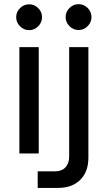

<svg xmlns="http://www.w3.org/2000/svg" viewBox="-20 -736 516 921"><path d="M73 0V-510H165.8V0ZM119.6 -591.4Q94.6 -591.4 76.1 -609.9Q57.6 -628.4 57.6 -653.4Q57.6 -678.8 76.1 -697.1Q94.6 -715.4 119.6 -715.4Q145 -715.4 163.3 -697.1Q181.6 -678.8 181.6 -653.4Q181.6 -628.4 163.3 -609.9Q145 -591.4 119.6 -591.4ZM160.8 165.4V86H241.8Q276.2 86 294 66.7Q311.8 47.4 311.8 14V-510H404V20.4Q404 87.4 365.2 126.4Q326.3 165.4 258.6 165.4ZM356.8 -592Q331.8 -592 313.3 -610.5Q294.8 -629 294.8 -654Q294.8 -679.4 313.3 -697.7Q331.8 -716 356.8 -716Q382.2 -716 400.5 -697.7Q418.8 -679.4 418.8 -654Q418.8 -629 400.5 -610.5Q382.2 -592 356.8 -592Z"/></svg>

Font: MuseoModerno Thin
Style: Regular
Weight: 100
Designer: Pablo Cosgaya, Héctor Gatti, Marcela Romero, and the Authors of The MuseoModerno Project.
Foundry: Omnibus-Type Team
Version: Version 1.003